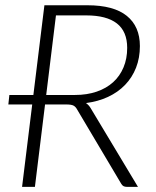

<svg xmlns="http://www.w3.org/2000/svg" viewBox="-20 -728 608 748"><path d="M155.5 -321 116 0H66L105.5 -321H12.5L16.5 -358H110L153 -707.5H320.5Q423 -707.5 474 -666.2Q525 -625 525 -548.5Q525 -502.5 510 -464.2Q495 -426 467.2 -397.2Q439.5 -368.5 400.8 -350.5Q362 -332.5 315 -326.5Q320.5 -322.5 324.8 -318Q329 -313.5 333 -307L517.5 0H474.5Q466.5 0 461.2 -2.8Q456 -5.5 452 -12.5L281 -300.5Q275 -312 266.5 -316.5Q258 -321 239 -321ZM160 -358H272Q319 -358 356.8 -371Q394.5 -384 420.8 -407.8Q447 -431.5 461.2 -465.5Q475.5 -499.5 475.5 -541.5Q475.5 -605.5 435.2 -636.8Q395 -668 316 -668H198Z"/></svg>

Font: Lato Light
Style: Italic
Weight: 300
Italic angle: -7°
Designer: Lukasz Dziedzic
Foundry: tyPoland Lukasz Dziedzic
Version: Version 2.007; 2014-02-27